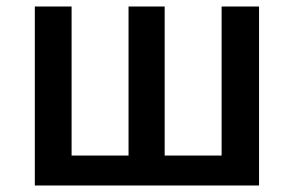

<svg xmlns="http://www.w3.org/2000/svg" viewBox="-20 -570 902 590"><path d="M87 0H776V-550H661V-92H486V-550H375V-92H200V-550H87Z"/></svg>

Font: Genne Gothic Medium
Style: Regular
Weight: 500
Designer: Ryoko NISHIZUKA (kana & ideographs); Paul D. Hunt (Latin, Greek & Cyrillic); Wenlong ZHANG (bopomofo); Sandoll Communica
Foundry: Adobe Systems Incorporated
Version: Version 1.004;PS 1.004;hotconv 16.6.51;makeotf.lib2.5.65220